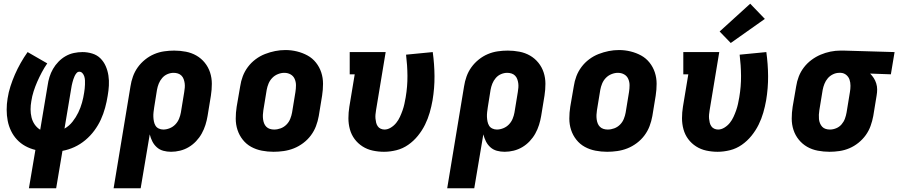

<svg xmlns="http://www.w3.org/2000/svg" viewBox="-20 -811 4847 1036"><path d="M136 205 171 -2Q142 -9 116.5 -23Q91 -37 71.5 -58Q52 -79 39.5 -105Q27 -131 21.5 -159.5Q16 -188 16 -219Q16 -250 21 -280Q26 -313 36.5 -345.5Q47 -378 60.5 -409Q74 -440 91.5 -471Q109 -502 129 -530L235 -469Q219 -446 205.5 -420.5Q192 -395 181 -370Q170 -345 161.5 -318.5Q153 -292 149 -265Q145 -243 145 -221Q145 -199 150 -178Q155 -157 167 -139.5Q179 -122 197 -111L237 -350Q240 -373 247 -395.5Q254 -418 266 -439Q278 -460 295.5 -478Q313 -496 334 -508Q355 -520 378.5 -525Q402 -530 425 -530Q452 -530 478 -522Q504 -514 522 -496Q540 -478 550.5 -454Q561 -430 565 -403.5Q569 -377 567.5 -349.5Q566 -322 561 -294Q556 -262 547 -229Q538 -196 524 -165.5Q510 -135 489 -106.5Q468 -78 440.5 -55Q413 -32 381.5 -17.5Q350 -3 317 3L283 205ZM328 -117Q353 -131 371.5 -154.5Q390 -178 402.5 -204Q415 -230 422.5 -257Q430 -284 434 -311Q436 -322 437 -333Q438 -344 438.5 -355Q439 -366 438.5 -377Q438 -388 435 -398Q432 -408 425 -416Q418 -424 408 -424Q399 -424 392.5 -416Q386 -408 382.5 -400Q379 -392 376 -383.5Q373 -375 371 -366.5Q369 -358 367 -349.5Q365 -341 364 -332Z M593 205 684 -345Q688 -372 697.5 -398.5Q707 -425 723.5 -448Q740 -471 763 -489.5Q786 -508 812 -519Q838 -530 865.5 -534Q893 -538 920 -538Q952 -538 983 -532Q1014 -526 1040 -511Q1066 -496 1085 -472.5Q1104 -449 1113.5 -420Q1123 -391 1123 -359Q1123 -327 1118 -295L1100 -185Q1096 -161 1088.5 -137Q1081 -113 1068.5 -90.5Q1056 -68 1038 -49Q1020 -30 998 -17Q976 -4 951.5 2Q927 8 903 8Q881 8 861 2.5Q841 -3 826 -16.5Q811 -30 802 -48Q793 -66 788 -86L739 205ZM861 -112Q878 -112 895.5 -119Q913 -126 926 -139.5Q939 -153 946 -170Q953 -187 956 -204L974 -314Q976 -326 977 -338Q978 -350 976.5 -361.5Q975 -373 971 -384Q967 -395 959 -403Q951 -411 940 -414.5Q929 -418 917 -418Q900 -418 883.5 -411Q867 -404 855 -390Q843 -376 836.5 -359.5Q830 -343 827 -326L812 -232Q810 -219 808.5 -206Q807 -193 807.5 -180.5Q808 -168 810.5 -155.5Q813 -143 819 -133Q825 -123 836.5 -117.5Q848 -112 861 -112Z M1456 8Q1424 8 1393 2Q1362 -4 1335.5 -18.5Q1309 -33 1290 -57Q1271 -81 1261.5 -110Q1252 -139 1252 -171Q1252 -203 1257 -235L1276 -345Q1280 -373 1290 -399.5Q1300 -426 1317.5 -449.5Q1335 -473 1359 -491Q1383 -509 1410 -519.5Q1437 -530 1464.5 -535.5Q1492 -541 1520 -541Q1552 -541 1582.5 -533.5Q1613 -526 1639.5 -511.5Q1666 -497 1685 -473Q1704 -449 1713.5 -420Q1723 -391 1723 -359Q1723 -327 1718 -295L1700 -185Q1695 -157 1685 -130.5Q1675 -104 1657.5 -80.5Q1640 -57 1616 -39Q1592 -21 1565.5 -10.5Q1539 0 1511 4Q1483 8 1456 8ZM1459 -112Q1477 -112 1494.5 -118.5Q1512 -125 1525.5 -138.5Q1539 -152 1546 -169.5Q1553 -187 1556 -204L1574 -314Q1577 -333 1577 -351Q1577 -369 1570 -385Q1563 -401 1548 -409.5Q1533 -418 1514 -418Q1497 -418 1479.5 -411Q1462 -404 1449 -390.5Q1436 -377 1429 -360Q1422 -343 1419 -326L1401 -216Q1399 -204 1398.5 -191.5Q1398 -179 1399.5 -167.5Q1401 -156 1405 -145.5Q1409 -135 1417 -127Q1425 -119 1436 -115.5Q1447 -112 1459 -112Z M2052 8Q2021 8 1991 1.5Q1961 -5 1936 -21Q1911 -37 1893.5 -60.5Q1876 -84 1868 -113Q1860 -142 1860 -173Q1860 -204 1865 -235L1894 -410H1867V-530H2061L2009 -216Q2007 -204 2006 -193Q2005 -182 2006 -171Q2007 -160 2009.5 -149.5Q2012 -139 2018 -130Q2024 -121 2034 -116.5Q2044 -112 2055 -112Q2072 -112 2089 -122.5Q2106 -133 2118 -148Q2130 -163 2138 -180.5Q2146 -198 2152 -215Q2158 -232 2162 -250Q2166 -268 2169 -286Q2179 -345 2178.5 -402Q2178 -459 2171 -516L2315 -530Q2324 -465 2324.5 -400.5Q2325 -336 2314 -270Q2308 -236 2298.5 -203Q2289 -170 2273.5 -138.5Q2258 -107 2235 -78.5Q2212 -50 2182.5 -29.5Q2153 -9 2119 -0.5Q2085 8 2052 8Z M2393 205 2484 -345Q2488 -372 2497.5 -398.5Q2507 -425 2523.5 -448Q2540 -471 2563 -489.5Q2586 -508 2612 -519Q2638 -530 2665.5 -534Q2693 -538 2720 -538Q2752 -538 2783 -532Q2814 -526 2840 -511Q2866 -496 2885 -472.5Q2904 -449 2913.5 -420Q2923 -391 2923 -359Q2923 -327 2918 -295L2900 -185Q2896 -161 2888.5 -137Q2881 -113 2868.5 -90.5Q2856 -68 2838 -49Q2820 -30 2798 -17Q2776 -4 2751.5 2Q2727 8 2703 8Q2681 8 2661 2.5Q2641 -3 2626 -16.5Q2611 -30 2602 -48Q2593 -66 2588 -86L2539 205ZM2661 -112Q2678 -112 2695.5 -119Q2713 -126 2726 -139.5Q2739 -153 2746 -170Q2753 -187 2756 -204L2774 -314Q2776 -326 2777 -338Q2778 -350 2776.5 -361.5Q2775 -373 2771 -384Q2767 -395 2759 -403Q2751 -411 2740 -414.5Q2729 -418 2717 -418Q2700 -418 2683.5 -411Q2667 -404 2655 -390Q2643 -376 2636.5 -359.5Q2630 -343 2627 -326L2612 -232Q2610 -219 2608.5 -206Q2607 -193 2607.5 -180.5Q2608 -168 2610.5 -155.5Q2613 -143 2619 -133Q2625 -123 2636.5 -117.5Q2648 -112 2661 -112Z M3256 8Q3224 8 3193 2Q3162 -4 3135.5 -18.5Q3109 -33 3090 -57Q3071 -81 3061.5 -110Q3052 -139 3052 -171Q3052 -203 3057 -235L3076 -345Q3080 -373 3090 -399.5Q3100 -426 3117.5 -449.5Q3135 -473 3159 -491Q3183 -509 3210 -519.5Q3237 -530 3264.5 -535.5Q3292 -541 3320 -541Q3352 -541 3382.5 -533.5Q3413 -526 3439.5 -511.5Q3466 -497 3485 -473Q3504 -449 3513.5 -420Q3523 -391 3523 -359Q3523 -327 3518 -295L3500 -185Q3495 -157 3485 -130.5Q3475 -104 3457.5 -80.5Q3440 -57 3416 -39Q3392 -21 3365.5 -10.5Q3339 0 3311 4Q3283 8 3256 8ZM3259 -112Q3277 -112 3294.5 -118.5Q3312 -125 3325.5 -138.5Q3339 -152 3346 -169.5Q3353 -187 3356 -204L3374 -314Q3377 -333 3377 -351Q3377 -369 3370 -385Q3363 -401 3348 -409.5Q3333 -418 3314 -418Q3297 -418 3279.5 -411Q3262 -404 3249 -390.5Q3236 -377 3229 -360Q3222 -343 3219 -326L3201 -216Q3199 -204 3198.5 -191.5Q3198 -179 3199.5 -167.5Q3201 -156 3205 -145.5Q3209 -135 3217 -127Q3225 -119 3236 -115.5Q3247 -112 3259 -112Z M3852 8Q3821 8 3791 1.5Q3761 -5 3736 -21Q3711 -37 3693.5 -60.5Q3676 -84 3668 -113Q3660 -142 3660 -173Q3660 -204 3665 -235L3694 -410H3667V-530H3861L3809 -216Q3807 -204 3806 -193Q3805 -182 3806 -171Q3807 -160 3809.5 -149.5Q3812 -139 3818 -130Q3824 -121 3834 -116.5Q3844 -112 3855 -112Q3872 -112 3889 -122.5Q3906 -133 3918 -148Q3930 -163 3938 -180.5Q3946 -198 3952 -215Q3958 -232 3962 -250Q3966 -268 3969 -286Q3979 -345 3978.5 -402Q3978 -459 3971 -516L4115 -530Q4124 -465 4124.5 -400.5Q4125 -336 4114 -270Q4108 -236 4098.5 -203Q4089 -170 4073.5 -138.5Q4058 -107 4035 -78.5Q4012 -50 3982.5 -29.5Q3953 -9 3919 -0.5Q3885 8 3852 8ZM3923 -579 3863 -641 4028 -791 4107 -709Z M4456 8Q4424 8 4392.5 2Q4361 -4 4335 -19Q4309 -34 4290 -57.5Q4271 -81 4261.5 -110Q4252 -139 4252 -171Q4252 -203 4257 -235L4276 -345Q4280 -372 4290 -398Q4300 -424 4317.5 -447Q4335 -470 4358.5 -487.5Q4382 -505 4408 -516Q4434 -527 4461 -532.5Q4488 -538 4515 -538Q4520 -538 4524 -538Q4528 -538 4533 -538L4807 -530L4787 -410L4675 -414Q4686 -403 4694.5 -390Q4703 -377 4708 -361Q4713 -345 4713 -328.5Q4713 -312 4710 -295L4692 -185Q4687 -158 4677.5 -131.5Q4668 -105 4651.5 -82Q4635 -59 4612 -40.5Q4589 -22 4563 -11Q4537 0 4509.5 4Q4482 8 4456 8ZM4458 -112Q4458 -112 4458 -112Q4458 -112 4458 -112Q4475 -112 4492 -119Q4509 -126 4521 -140Q4533 -154 4539 -170.5Q4545 -187 4548 -204L4566 -314Q4569 -331 4569 -348.5Q4569 -366 4564 -381Q4559 -396 4546.5 -406.5Q4534 -417 4517 -418H4513Q4512 -418 4510.5 -418Q4509 -418 4508 -418Q4491 -418 4474.5 -410Q4458 -402 4446.5 -388.5Q4435 -375 4428.5 -358.5Q4422 -342 4419 -326L4401 -216Q4399 -204 4398.5 -192Q4398 -180 4399 -168.5Q4400 -157 4404.5 -146Q4409 -135 4416.5 -127Q4424 -119 4435 -115.5Q4446 -112 4458 -112Z"/></svg>

Font: Iosevka Curly Slab HvExObl
Style: Regular
Weight: 900
Width: 7
Italic angle: -9°
Monospace: yes
Designer: Belleve Invis
Foundry: Belleve Invis
Version: Version 11.1.0; ttfautohint (v1.8.3)